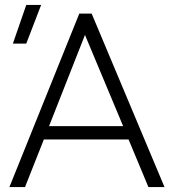

<svg xmlns="http://www.w3.org/2000/svg" viewBox="-20 -755 702 775"><path d="M18 0 300 -700H350L644 0H579L499 -192H157L81 0ZM178 -246H477L323 -614ZM32 -579 86 -735H146L86 -579Z"/></svg>

Font: Geologica Roman Thin
Style: Regular
Weight: 250
Designer: Sindre Bremnes, Frode Helland
Foundry: Monokrom Skriftforlag AS
Version: Version 1.010;gftools[0.9.28]